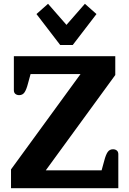

<svg xmlns="http://www.w3.org/2000/svg" viewBox="-20 -991 681 1011"><path d="M172 -917 233 -971 330 -860 427 -971 488 -917 363 -754H297ZM38 -99 404 -601H141L127 -550Q119 -519 109 -504.5Q99 -490 81 -490Q69 -490 61 -496.5Q53 -503 53 -516V-695H587V-596L221 -94H515L529 -145Q537 -176 547 -190.5Q557 -205 575 -205Q587 -205 595 -198.5Q603 -192 603 -179V0H38Z"/></svg>

Font: Maitree
Style: Bold
Weight: 700
Designer: CadsonDemak Team
Foundry: CadsonDemak
Version: Version 1.002